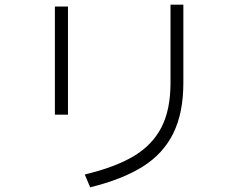

<svg xmlns="http://www.w3.org/2000/svg" viewBox="-20 -789 1040 822"><path d="M343 -42Q473 -73 552.5 -120.5Q632 -168 671 -243.5Q710 -319 710 -434V-769H765V-434Q765 -306 722 -218.5Q679 -131 591.5 -76Q504 -21 366 13ZM271 -298H215V-761H271Z"/></svg>

Font: IBM Plex Sans JP Light
Style: Regular
Weight: 300
Designer: Mike Abbink; Paul van der Laan; Pieter van Rosmalen; Wujin Sim; Yejin Wi; Jinhee Kim; Boomi Park; Yona Kim; Kichan Ma
Foundry: Sandoll Inc.
Version: Version 1.002